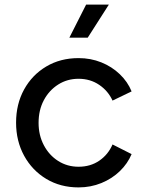

<svg xmlns="http://www.w3.org/2000/svg" viewBox="-20 -804 643 836"><path d="M322 12Q375 12 421.5 -7Q468 -26 502 -59Q536 -92 553 -133L470 -175Q451 -131 412.5 -104.5Q374 -78 322 -78Q273 -78 233.5 -103Q194 -128 171 -171.5Q148 -215 148 -269Q148 -325 171 -368Q194 -411 233.5 -436Q273 -461 322 -461Q373 -461 412 -434.5Q451 -408 470 -366L553 -406Q536 -448 501.5 -481Q467 -514 421 -532.5Q375 -551 322 -551Q243 -551 181.5 -514.5Q120 -478 85 -414.5Q50 -351 50 -270Q50 -190 85 -126Q120 -62 181.5 -25Q243 12 322 12ZM282 -640H362L454 -784H355Z"/></svg>

Font: Plus Jakarta Sans Medium
Style: Regular
Weight: 500
Designer: Gumpita Rahayu
Foundry: Tokotype
Version: Version 2.004; ttfautohint (v1.8.3)